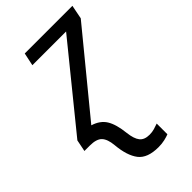

<svg xmlns="http://www.w3.org/2000/svg" viewBox="-251 -611 926 926"><g transform="rotate(-45 212.0 -148.0)"><path d="M251 240Q176 240 145.5 200.5Q115 161 108 83Q104 39 85.5 19.5Q67 0 22 0H-15L-3 -60L330 -470H100L114 -536H439L425 -465L96 -64Q142 -50 163 -16Q184 18 191 83Q196 127 212 147Q228 167 263 167Q281 167 296 162.5Q311 158 325 153V226Q313 231 293.5 235.5Q274 240 251 240Z"/></g></svg>

Font: Manna Sans
Style: Italic
Weight: 400
Italic angle: -12°
Designer: Monotype Design Team
Foundry: Monotype Imaging Inc.
Version: Version 2.001.1; ttfautohint (v1.8.2)